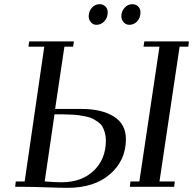

<svg xmlns="http://www.w3.org/2000/svg" viewBox="-20 -902 932 927"><path d="M53.2 0 56.2 -25.9H99.1L193.8 -676.8H117.2L121.1 -702.1H336.9L333 -676.8H291L246.1 -376H374Q470.7 -376 529.3 -339.6Q587.9 -303.2 587.9 -230Q587.9 -127.9 511.7 -61.5Q435.5 4.9 306.2 4.9Q275.4 4.9 203.1 2.4Q130.9 0 95.2 0ZM195.8 -25.9Q244.6 -22 276.9 -22Q374 -22 432.6 -77.9Q491.2 -133.8 491.2 -224.1Q491.2 -244.6 486.3 -261.5Q481.4 -278.3 474.4 -290.8Q467.3 -303.2 453.6 -312.7Q439.9 -322.3 428.5 -328.6Q417 -335 396.5 -339.1Q376 -343.3 362.3 -345.5Q348.6 -347.7 323.5 -348.6Q298.3 -349.6 284.4 -349.9Q270.5 -350.1 243.2 -350.1ZM408.2 -823.2Q408.2 -846.7 423.3 -864.3Q438.5 -881.8 460.9 -881.8Q477.1 -881.8 488.5 -871.3Q500 -860.8 500 -841.8Q500 -817.4 484.4 -799.8Q468.8 -782.2 444.8 -782.2Q429.2 -782.2 418.7 -794.9Q408.2 -807.6 408.2 -823.2ZM565.9 -823.2Q565.9 -846.7 581.3 -864.3Q596.7 -881.8 619.1 -881.8Q635.3 -881.8 646.7 -871.3Q658.2 -860.8 658.2 -841.8Q658.2 -816.9 642.8 -799.6Q627.4 -782.2 604 -782.2Q587.9 -782.2 576.9 -794.9Q565.9 -807.6 565.9 -823.2ZM606.9 0 609.9 -25.9H652.8L750 -676.8H672.9L676.8 -702.1H892.1L889.2 -676.8H847.2L750 -25.9H824.2L820.8 0Z"/></svg>

Font: Dehuti Alt
Style: Bold-Italic
Weight: 700
Version: Version 1.2